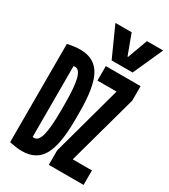

<svg xmlns="http://www.w3.org/2000/svg" viewBox="-240 -1110 1079 1229"><g transform="rotate(30 300.0 -495.0)"><path d="M130 10Q89 10 36 -2V-728Q89 -740 130 -740Q234 -740 279.5 -659.5Q325 -579 325 -395V-335Q325 -151 279.5 -70.5Q234 10 130 10ZM129 -116Q134 -109 140.5 -105.5Q147 -102 155 -102Q188 -102 202.5 -160Q217 -218 217 -344V-386Q217 -512 202.5 -570Q188 -628 155 -628Q147 -628 140.5 -624.5Q134 -621 129 -614L144 -656V-74ZM323 0V-107L463 -619V-623H323V-730H580V-623L439 -111V-107H580V0ZM337 -780 238 -1000H358L413 -852H417L471 -1000H591L492 -780Z"/></g></svg>

Font: M PLUS Code Latin Expanded SemiBold
Style: Regular
Weight: 600
Width: 7
Designer: Coji Morishita
Foundry: UNDERFOREST DESIGN
Version: Version 1.002; ttfautohint (v1.8.3)